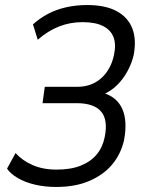

<svg xmlns="http://www.w3.org/2000/svg" viewBox="-20 -734 583 763"><path d="M203 9Q159 9 120 0Q81 -9 51.5 -26Q22 -43 8 -64L42 -126Q67 -97 108.5 -78.5Q150 -60 205 -60Q262 -60 301.5 -76Q341 -92 364.5 -120.5Q388 -149 396 -189Q410 -257 382 -290.5Q354 -324 284 -324H149L158 -389H287Q344 -389 382.5 -423.5Q421 -458 433 -516Q442 -558 431 -586.5Q420 -615 389.5 -630.5Q359 -646 308 -646Q258 -646 214 -628.5Q170 -611 130 -576L111 -637Q137 -661 170 -678.5Q203 -696 242.5 -705Q282 -714 326 -714Q399 -714 444 -689.5Q489 -665 506 -620.5Q523 -576 511 -514Q503 -481 486 -450Q469 -419 445 -395.5Q421 -372 391 -359L393 -364Q446 -347 466.5 -300Q487 -253 473 -177Q460 -121 425.5 -80Q391 -39 335 -15Q279 9 203 9Z"/></svg>

Font: Nunito Sans 10pt Condensed
Style: Italic
Weight: 400
Width: 3
Italic angle: -9°
Designer: Vernon Adams
Foundry: Vernon Adams
Version: Version 3.101;gftools[0.9.27]